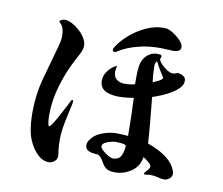

<svg xmlns="http://www.w3.org/2000/svg" viewBox="-85 -860 1170 1006"><g transform="rotate(10 500.0 -357.0)"><path d="M618 -115Q609 -121 591 -122.5Q573 -124 562 -124Q554 -124 537 -120Q520 -116 506.5 -108Q493 -100 493 -89Q493 -80 506.5 -67.5Q520 -55 536.5 -45.5Q553 -36 562 -36Q596 -36 607 -61.5Q618 -87 618 -115ZM750 -497Q737 -517 725 -537Q713 -557 703 -578Q693 -568 693 -550Q693 -507 699 -465Q709 -469 727.5 -478Q746 -487 750 -497ZM312 -592Q312 -572 301 -550.5Q290 -529 281 -512Q244 -444 219.5 -363Q195 -282 195 -204Q195 -200 195.5 -185.5Q196 -171 198.5 -157.5Q201 -144 206 -144Q210 -144 221.5 -161.5Q233 -179 246 -203Q259 -227 269.5 -247Q280 -267 283 -272Q284 -275 290.5 -288Q297 -301 300 -301Q306 -301 306 -293Q306 -287 304 -279Q302 -271 301 -265Q297 -246 292.5 -226.5Q288 -207 284 -187Q279 -162 275.5 -136Q272 -110 272 -84Q272 -71 272.5 -57Q273 -43 275 -29Q276 -22 277.5 -13.5Q279 -5 279 3Q279 19 265 30.5Q251 42 235 42Q205 42 179.5 19Q154 -4 137.5 -36Q121 -68 116 -94Q110 -121 108 -148.5Q106 -176 106 -203Q106 -296 130.5 -385.5Q155 -475 180 -563Q184 -577 187 -592Q190 -607 190 -622Q190 -644 184.5 -661.5Q179 -679 162 -693Q164 -700 173 -704Q182 -708 189 -708Q207 -708 228 -697Q249 -686 268.5 -668.5Q288 -651 300 -630.5Q312 -610 312 -592ZM887 -11Q887 5 873.5 15.5Q860 26 845 26Q832 26 812.5 20.5Q793 15 773 15Q765 15 757 16.5Q749 18 741 18Q737 18 737 14Q737 11 744 3.5Q751 -4 757.5 -13Q764 -22 764 -27Q764 -38 747 -51.5Q730 -65 720 -71Q713 -21 673 6.5Q633 34 586 34Q557 34 542.5 25Q528 16 520 2.5Q512 -11 504 -23.5Q496 -36 480 -43Q467 -43 451.5 -45.5Q436 -48 425 -56.5Q414 -65 414 -82Q414 -96 426 -112Q438 -128 448 -135Q468 -150 499.5 -159.5Q531 -169 556 -169Q590 -169 621 -166Q621 -217 619.5 -267.5Q618 -318 616 -368Q597 -364 576 -362Q555 -360 535 -360Q512 -360 488.5 -365.5Q465 -371 450 -386Q435 -401 435 -429Q435 -457 455.5 -482.5Q476 -508 501 -518Q496 -501 496 -485Q496 -458 513 -445Q530 -432 555 -432Q585 -432 610 -439Q610 -458 610 -482Q610 -506 613 -530Q616 -554 625 -571Q636 -591 654.5 -603.5Q673 -616 697 -616Q702 -616 711.5 -615Q721 -614 721 -606Q721 -598 716 -594Q717 -582 731.5 -566.5Q746 -551 764 -540Q782 -529 793 -529Q799 -529 806 -530.5Q813 -532 818 -536Q833 -536 848.5 -527.5Q864 -519 864 -502Q864 -481 846.5 -462.5Q829 -444 803.5 -429.5Q778 -415 752.5 -404.5Q727 -394 710 -389Q710 -383 710.5 -377.5Q711 -372 712 -366Q717 -311 722.5 -256Q728 -201 731 -145Q760 -135 789.5 -120Q819 -105 844 -83.5Q869 -62 881 -33Q883 -28 885 -22.5Q887 -17 887 -11ZM816 -672Q816 -657 803.5 -651.5Q791 -646 778 -646Q762 -646 744.5 -647.5Q727 -649 710 -649Q682 -649 650.5 -646Q619 -643 591 -635Q563 -628 537 -617.5Q511 -607 486 -591Q481 -587 475 -587Q464 -587 464 -597Q464 -600 465 -603Q466 -606 467 -608Q490 -646 528.5 -679.5Q567 -713 613.5 -734.5Q660 -756 704 -756Q709 -756 714 -755.5Q719 -755 723 -755Q737 -753 759 -739Q781 -725 798.5 -706.5Q816 -688 816 -672Z"/></g></svg>

Font: Kaisei HarunoUmi
Style: Bold
Weight: 700
Designer: Font-Kai, 金井和夫
Foundry: KAZUO KANAI
Version: Version 5.003